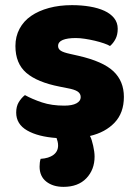

<svg xmlns="http://www.w3.org/2000/svg" viewBox="-20 -522 532 747"><path d="M330 7Q334 14 337 24Q340 34 342.5 45Q345 56 346.5 67Q348 78 348 87Q348 138 316 171.5Q284 205 227 205Q186 205 160 184.5Q134 164 134 126Q134 109 138 96Q170 94 188 80.5Q206 67 206 44Q206 36 204 28Q202 20 200 15Q128 10 85.5 -14.5Q43 -39 43 -84Q43 -108 53 -124.5Q63 -141 77 -152Q106 -136 143.5 -123.5Q181 -111 230 -111Q261 -111 277.5 -120Q294 -129 294 -144Q294 -158 282 -166Q270 -174 242 -179L212 -185Q125 -202 82.5 -238.5Q40 -275 40 -343Q40 -380 56 -410Q72 -440 101 -460Q130 -480 170.5 -491Q211 -502 260 -502Q297 -502 329.5 -496.5Q362 -491 386 -480Q410 -469 424 -451.5Q438 -434 438 -410Q438 -387 429.5 -370.5Q421 -354 408 -343Q400 -348 384 -353.5Q368 -359 349 -363.5Q330 -368 310.5 -371Q291 -374 275 -374Q242 -374 224 -366.5Q206 -359 206 -343Q206 -332 216 -325Q226 -318 254 -312L285 -305Q381 -283 421.5 -244.5Q462 -206 462 -145Q462 -83 426 -45Q390 -7 330 7Z"/></svg>

Font: Baloo Tammudu
Style: Regular
Weight: 400
Designer: Omkar Shende and Ek Type
Foundry: Ek Type
Version: Version 1.443;PS 1.000;hotconv 16.6.51;makeotf.lib2.5.65220;